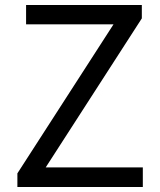

<svg xmlns="http://www.w3.org/2000/svg" viewBox="-20 -753 643 773"><path d="M50 0H555V-79H164L551 -679V-733H85V-655H437L50 -55Z"/></svg>

Font: Noto Sans Mono CJK SC Regular
Style: Regular
Weight: 400
Designer: Ryoko NISHIZUKA (kana & ideographs); Paul D. Hunt (Latin, Greek & Cyrillic); Wenlong ZHANG (bopomofo); Sandoll Communica
Foundry: Adobe Systems Incorporated
Version: Version 1.005;PS 1.005;hotconv 1.0.96;makeotf.lib2.5.65012